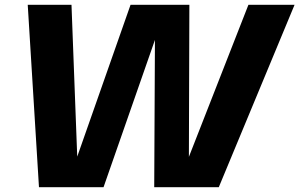

<svg xmlns="http://www.w3.org/2000/svg" viewBox="-20 -783 1252 803"><path d="M413 0H143L96 -763H279L303 -128L526 -763H772L770 -127L1019 -763H1212L895 0H625L628 -616Z"/></svg>

Font: Open Sauce One Black Italic
Style: Regular
Weight: 900
Italic angle: -10°
Designer: Alfredo Marco Pradil
Foundry: Creative Sauce Fz LLC
Version: Version 1.477